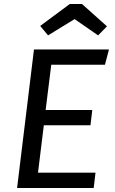

<svg xmlns="http://www.w3.org/2000/svg" viewBox="-20 -935 570 955"><path d="M235 -613 207 -388H439L430 -312H198L169 -76H455L446 0H65L149 -689H522L502 -613ZM219 -759 180 -806 327 -915H388L512 -804L468 -759L351 -840Z"/></svg>

Font: Yekcdsyqcyvpieeyorgstswgcgt
Style: Regular
Weight: 400
Italic angle: -8°
Designer: Carrois Corporate & Edenspiekermann
Foundry: Carrois Corporate GbR & Edenspiekermann AG
Version: Version 2.001